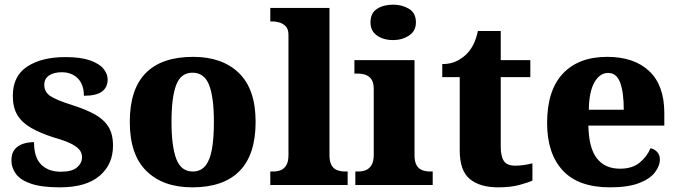

<svg xmlns="http://www.w3.org/2000/svg" viewBox="-20 -794 2910 824"><path d="M237 10Q159 10 113.5 -5.5Q68 -21 48.5 -47.5Q29 -74 29 -107Q29 -135 42.5 -152Q56 -169 78 -176.5Q100 -184 126 -184Q126 -118 157 -87.5Q188 -57 241 -57Q289 -57 310.5 -75.5Q332 -94 332 -119Q332 -139 319.5 -153Q307 -167 280.5 -179.5Q254 -192 211 -204Q152 -223 113 -245.5Q74 -268 54.5 -300.5Q35 -333 35 -383Q35 -468 97 -508.5Q159 -549 261 -549Q326 -549 366 -535Q406 -521 424 -499Q442 -477 442 -453Q442 -419 417.5 -401Q393 -383 340 -383Q340 -432 313.5 -458Q287 -484 245 -484Q211 -484 190.5 -470Q170 -456 170 -430Q170 -400 195 -382.5Q220 -365 290 -343Q344 -326 383.5 -305Q423 -284 444 -252Q465 -220 465 -169Q465 -88 407 -39Q349 10 237 10Z M805 10Q680 10 608.5 -60Q537 -130 537 -271Q537 -411 605.5 -480.5Q674 -550 809 -550Q934 -550 1005.5 -480.5Q1077 -411 1077 -271Q1077 -130 1008 -60Q939 10 805 10ZM807 -58Q841 -58 861 -82Q881 -106 889.5 -153.5Q898 -201 898 -271Q898 -376 877.5 -429Q857 -482 806 -482Q756 -482 736 -429Q716 -376 716 -271Q716 -166 736.5 -112Q757 -58 807 -58Z M1140 0V-58H1151Q1171 -58 1185.5 -64Q1200 -70 1209 -85.5Q1218 -101 1218 -128V-644Q1218 -670 1205.5 -682Q1193 -694 1177.5 -698Q1162 -702 1151 -702H1140V-760H1394V-128Q1394 -101 1402.5 -85.5Q1411 -70 1426.5 -64Q1442 -58 1461 -58H1472V0Z M1505 0V-58H1517Q1537 -58 1551.5 -64.5Q1566 -71 1575 -86.5Q1584 -102 1584 -130V-412Q1584 -438 1575 -452Q1566 -466 1551 -472Q1536 -478 1517 -478H1501V-536H1759V-128Q1759 -101 1767.5 -85.5Q1776 -70 1791.5 -64Q1807 -58 1826 -58H1837V0ZM1667 -622Q1626 -622 1598 -641.5Q1570 -661 1570 -698Q1570 -738 1598 -756Q1626 -774 1667 -774Q1706 -774 1735.5 -756Q1765 -738 1765 -698Q1765 -661 1735.5 -641.5Q1706 -622 1667 -622Z M2117 10Q2040 10 1996.5 -25.5Q1953 -61 1953 -149V-463H1878V-519Q1917 -519 1944 -534Q1971 -549 1985 -565Q2000 -580 2012 -604Q2024 -628 2031 -661H2129V-536H2256V-463H2129V-165Q2129 -123 2142.5 -103Q2156 -83 2191 -83Q2211 -83 2230 -86Q2249 -89 2265 -93V-19Q2248 -11 2210 -0.5Q2172 10 2117 10Z M2598 10Q2462 10 2395 -62.5Q2328 -135 2328 -266Q2328 -406 2395.5 -478Q2463 -550 2586 -550Q2701 -550 2766 -489Q2831 -428 2831 -309V-255H2505Q2507 -159 2541.5 -114.5Q2576 -70 2641 -70Q2693 -70 2724.5 -95.5Q2756 -121 2772 -158Q2789 -154 2800.5 -141.5Q2812 -129 2812 -110Q2812 -82 2790.5 -54Q2769 -26 2722 -8Q2675 10 2598 10ZM2657 -323Q2657 -398 2641.5 -439.5Q2626 -481 2590 -481Q2554 -481 2531 -440.5Q2508 -400 2507 -323Z"/></svg>

Font: Noto Rashi Hebrew ExtraBold
Style: Regular
Weight: 800
Version: Version 1.006